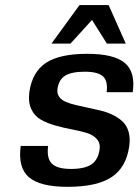

<svg xmlns="http://www.w3.org/2000/svg" viewBox="-20 -720 544 750"><path d="M204.6 -373Q202.1 -355 210.9 -342.3Q219.7 -329.6 236.8 -322.3Q253.9 -314.9 276.4 -309.6Q298.8 -304.2 324 -299.1Q349.1 -293.9 374.3 -287.8Q399.4 -281.7 421.1 -271Q442.9 -260.3 459 -245.1Q475.1 -230 482.2 -205.6Q489.3 -181.2 484.9 -148.9Q473.1 -65.9 415.8 -28.1Q358.4 9.8 243.7 9.8Q135.7 9.8 92.5 -28.1Q49.3 -65.9 61 -149.9H168Q161.6 -102.1 182.4 -81.1Q203.1 -60.1 257.3 -60.1Q311 -60.1 337.2 -77.9Q363.3 -95.7 369.1 -136.2Q372.6 -161.1 357.9 -177.2Q343.3 -193.4 317.4 -201.2Q291.5 -209 259.8 -214.8Q228 -220.7 196.8 -229.5Q165.5 -238.3 140.4 -252.2Q115.2 -266.1 102.3 -293.7Q89.4 -321.3 94.7 -360.8Q106 -439 159.4 -474.4Q212.9 -509.8 320.8 -509.8Q425.3 -509.8 467.5 -474.1Q509.8 -438.5 498.5 -359.9H396.5Q402.3 -402.8 382.6 -421.4Q362.8 -439.9 311 -439.9Q259.3 -439.9 234.4 -424.3Q209.5 -408.7 204.6 -373ZM471.2 -549.8H397.5L339.4 -642.1L255.4 -549.8H181.2L290.5 -700.2H404.3Z"/></svg>

Font: Fivo Sans Med
Style: Regular
Weight: 450
Designer: Alexander Slobzheninov
Foundry: Alexander Slobzheninov
Version: 1.0